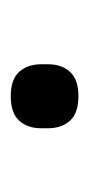

<svg xmlns="http://www.w3.org/2000/svg" viewBox="78 -488 169 366"><g transform="rotate(-90 163.0 -304.5)"><path d="M163 -240Q131 -240 116.5 -256Q102 -272 102 -298V-311Q102 -337 116.5 -353Q131 -369 163 -369Q195 -369 209.5 -353Q224 -337 224 -311V-298Q224 -272 209.5 -256Q195 -240 163 -240Z"/></g></svg>

Font: IBM Plex Sans Thai Looped
Style: Regular
Weight: 400
Designer: Mike Abbink, Paul van der Laan, Pieter van Rosmalen, Ben Mitchell, Mark Frömberg
Foundry: Bold Monday
Version: Version 1.1